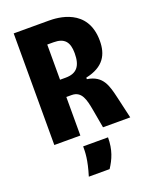

<svg xmlns="http://www.w3.org/2000/svg" viewBox="-162 -748 847 1067"><g transform="rotate(-20 261.0 -214.5)"><path d="M54 0H208V-228H239C299 -228 311 -174 323 -107L342 0H503L474 -126C456 -202 442 -268 349 -282V-291C458 -314 490 -378 490 -458C490 -653 311 -660 261 -660H54ZM208 -330V-538H245C309 -538 335 -508 335 -441C335 -364 306 -330 241 -330ZM174 231H297C327 185 349 136 349 62H202C202 96 202 140 174 231Z"/></g></svg>

Font: Bricolage Grotesque 10pt Condensed ExtraBold
Style: Regular
Weight: 800
Width: 3
Designer: Mathieu Triay
Foundry: Atelier Triay
Version: Version 1.000;gftools[0.9.29]